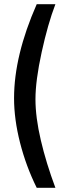

<svg xmlns="http://www.w3.org/2000/svg" viewBox="-20 -770 318 915"><path d="M47 -302Q47 -505 155 -750H244Q208 -656 178.5 -521Q149 -386 149 -297Q149 -211 174.5 -102Q200 7 244 125H155Q104 22 75.5 -90Q47 -202 47 -302Z"/></svg>

Font: sheba-seeBold
Style: Regular
Weight: 600
Designer: Mohamed Galeb, the designers
Foundry: Kief Type Foundry
Version: Version 2.010; ttfautohint (v1.5.33-1714) -l 8 -r 50 -G 200 